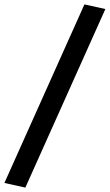

<svg xmlns="http://www.w3.org/2000/svg" viewBox="-81 -780 498 871"><path d="M34 71 -61 50 302 -760 397 -739Z"/></svg>

Font: Nunito Sans 7pt SemiCondensed
Style: Bold Italic
Weight: 700
Width: 4
Italic angle: -9°
Designer: Vernon Adams
Foundry: Vernon Adams
Version: Version 3.101;gftools[0.9.27]